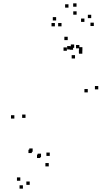

<svg xmlns="http://www.w3.org/2000/svg" viewBox="-20 -971 660 1144"><path d="M220.5 -29.5V-49.5H200.5V-29.5ZM470 -654V-674H450V-654ZM422 -686V-706H402V-686ZM174.5 -66.5V-86.5H154.5V-66.5ZM565.5 -438.5V-458.5H545.5V-438.5ZM453 -683V-703H433V-683ZM400 -676.5V-696.5H380V-676.5ZM427 -622.5V-642.5H407V-622.5ZM503 -420.5V-440.5H483V-420.5ZM276.5 -42V-62H256.5V-42ZM132 -268.5V-288.5H112V-268.5ZM378.5 -668.5V-688.5H358.5V-668.5ZM471 -670V-690H451V-670ZM383.5 -732V-752H363.5V-732ZM65.5 -264.5V-284.5H45.5V-264.5ZM270.5 20.5V0.5H250.5V20.5ZM539 -816V-836H519V-816ZM523.5 -863V-883H503.5V-863ZM483 -840.5V-860.5H463V-840.5ZM415.5 -674.5V-694.5H395.5V-674.5ZM470.5 -651V-671H450.5V-651ZM101 106V86H81V106ZM116.5 153V133H96.5V153ZM157 130.5V110.5H137V130.5ZM224.5 -35.5V-55.5H204.5V-35.5ZM169.5 -59V-79H149.5V-59ZM314.5 -849V-869H294.5V-849ZM388 -925.5V-945.5H368V-925.5ZM436 -931V-951H416V-931ZM436.5 -883.5V-903.5H416.5V-883.5ZM346.5 -814V-834H326.5V-814ZM307 -814V-834H287V-814Z"/></svg>

Font: Monaspace Radon Dots Var
Style: Regular
Weight: 400
Designer: Riley Cran and the Lettermatic Team
Version: Version 1.100 (Monaspace Radon Dots)